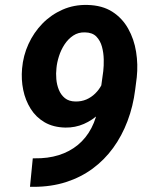

<svg xmlns="http://www.w3.org/2000/svg" viewBox="-20 -741 597 769"><path d="M111.3 -106.9H118.7Q171.4 -106 215.1 -119.6Q258.8 -133.3 292 -160.6Q325.2 -188 346.2 -228.3Q367.2 -268.6 375 -320.8L393.6 -456.1Q396 -476.6 395.5 -502.9Q395 -529.3 388.4 -553.7Q381.8 -578.1 366 -594.5Q350.1 -610.8 320.8 -611.3Q293.9 -612.3 273.4 -598.6Q252.9 -585 238.5 -563Q224.1 -541 216.1 -515.6Q208 -490.2 206.1 -467.8Q203.6 -446.8 205.6 -424.1Q207.5 -401.4 215.8 -381.1Q224.1 -360.8 240 -347.9Q255.9 -335 281.7 -334.5Q305.7 -334 325.7 -342.5Q345.7 -351.1 361.3 -366.5Q377 -381.8 387.2 -401.6Q397.5 -421.4 401.4 -443.4L444.3 -418Q439.9 -380.4 422.6 -346.4Q405.3 -312.5 377.9 -286.1Q350.6 -259.8 315.9 -244.6Q281.2 -229.5 242.2 -230Q193.4 -231 158.7 -251.2Q124 -271.5 102.8 -305.4Q81.5 -339.4 73 -380.9Q64.5 -422.4 68.4 -466.3Q72.8 -518.1 94 -564.5Q115.2 -610.8 149.9 -646.5Q184.6 -682.1 230.7 -702.4Q276.9 -722.7 330.6 -721.2Q389.6 -719.7 429.7 -694.1Q469.7 -668.5 493.4 -626.2Q517.1 -584 525.1 -533.4Q533.2 -482.9 527.8 -431.6L521.5 -382.3Q513.2 -315.4 490.7 -256.1Q468.3 -196.8 433.3 -148.7Q398.4 -100.6 351.1 -65.7Q303.7 -30.8 244.4 -11.7Q185.1 7.3 114.3 7.3H100.1Z"/></svg>

Font: Roboto
Style: Bold Italic
Weight: 700
Italic angle: -12°
Designer: Christian Robertson
Foundry: Google
Version: Version 3.0